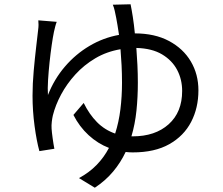

<svg xmlns="http://www.w3.org/2000/svg" viewBox="-20 -813 1040 897"><path d="M590 -793Q595 -769 600.5 -734Q606 -699 610 -657Q703 -657 769.5 -621.5Q836 -586 871.5 -526Q907 -466 907 -391Q907 -309 873 -243.5Q839 -178 771 -139.5Q703 -101 600 -101Q592 -101 583.5 -101.5Q575 -102 567 -103Q544 -54 508.5 -11.5Q473 31 423 64L349 19Q397 -7 431.5 -42.5Q466 -78 489 -122Q437 -142 394 -181.5Q351 -221 323 -276L371 -332Q397 -279 433 -242.5Q469 -206 518 -189Q535 -242 542.5 -302Q550 -362 550 -427Q550 -468 548 -508Q546 -548 543 -583Q478 -572 425 -540.5Q372 -509 332 -465Q292 -421 265.5 -371.5Q239 -322 227 -274Q224 -261 222 -244.5Q220 -228 221 -212Q222 -196 226 -167Q230 -138 234 -118L164 -107Q151 -154 141.5 -224.5Q132 -295 132 -366Q132 -422 137.5 -482.5Q143 -543 149 -594Q155 -645 158 -672Q160 -686 160 -697Q160 -708 159 -718L245 -711Q241 -701 238 -689Q235 -677 232 -664Q227 -640 221.5 -602Q216 -564 211.5 -521.5Q207 -479 204.5 -439Q202 -399 204 -369Q233 -443 283 -501.5Q333 -560 398 -598.5Q463 -637 536 -650Q532 -675 529 -695Q526 -715 523 -729Q520 -745 516 -762.5Q512 -780 507 -791ZM624 -427Q624 -359 617.5 -296Q611 -233 594 -176H600Q705 -176 768 -232.5Q831 -289 831 -388Q831 -442 807.5 -486.5Q784 -531 737 -559Q690 -587 617 -589Q620 -551 622 -509.5Q624 -468 624 -427Z"/></svg>

Font: Chiron Sans HK TT
Style: Regular
Weight: 400
Designer: Ryoko NISHIZUKA 西塚涼子 (kana, bopomofo & ideographs); Paul D. Hunt (Latin, Greek & Cyrillic); Sandoll Communications 산돌커뮤니
Foundry: Adobe
Version: Version 2.022;hotconv 1.0.109;makeotfexe 2.5.65596